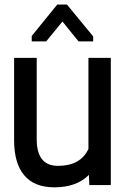

<svg xmlns="http://www.w3.org/2000/svg" viewBox="-20 -800 540 830"><path d="M366.2 0 364.3 -43.9Q310.5 9.8 215.8 9.8Q127.9 9.8 85 -42Q41 -93.8 41 -193.4V-549.8H138.7V-198.2Q138.7 -83 230.5 -83Q328.1 -83 362.3 -156.2V-549.8H459V0ZM117.2 -621.1V-644.5L227.5 -780.3H269.5L382.8 -642.6V-621.1H319.3L250 -707L179.7 -621.1Z"/></svg>

Font: RobotoJAA
Style: Medium
Weight: 500
Version: Version 2.05; 2016-11-05